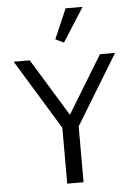

<svg xmlns="http://www.w3.org/2000/svg" viewBox="-62 -987 729 1034"><g transform="rotate(-5 303.0 -470.5)"><path d="M495.1 -679.2H577.1L347.2 -301.8V0H258.8V-302.2L28.8 -679.2H115.7L305.7 -368.2ZM424.3 -941.4 307.6 -758.3 262.7 -779.8 332.5 -941.4Z"/></g></svg>

Font: Molengo
Style: Regular
Weight: 400
Designer: moyogo
Foundry: moyogo
Version: Version 0.11; ttfautohint (v0.8) -G 32 -r 16 -x